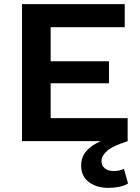

<svg xmlns="http://www.w3.org/2000/svg" viewBox="-20 -680 673 925"><path d="M86 0V-660H581V-549H224V-385H505V-279H224V-111H595V0H596Q525 22 497 46Q469 70 469 96Q469 118 485 131Q501 144 528 144Q540 144 553.5 141.5Q567 139 577 133L597 204Q579 215 554.5 220Q530 225 502 225Q445 225 408 197Q371 169 371 118Q371 77 395.5 48.5Q420 20 465 0Z"/></svg>

Font: Work Sans SemiBold
Style: Regular
Weight: 600
Designer: Wei Huang
Foundry: Wei Huang
Version: Version 2.010; ttfautohint (v1.8.3)